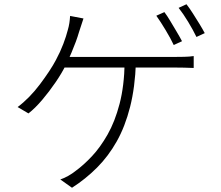

<svg xmlns="http://www.w3.org/2000/svg" viewBox="-20 -836 1040 904"><path d="M754 -779Q767 -762 781.5 -737.5Q796 -713 811 -688Q826 -663 837 -642L798 -624Q784 -654 760 -694Q736 -734 716 -762ZM858 -816Q872 -798 888 -773Q904 -748 919 -723.5Q934 -699 944 -680L905 -662Q889 -695 866 -733Q843 -771 821 -799ZM373 -749Q368 -733 362.5 -717Q357 -701 352 -685Q346 -664 337 -639.5Q328 -615 316.5 -588Q305 -561 291 -532Q272 -493 242 -449Q212 -405 178.5 -365.5Q145 -326 114 -302L63 -332Q90 -352 117 -379.5Q144 -407 168 -439Q192 -471 211.5 -500.5Q231 -530 243 -553Q264 -592 278 -629Q292 -666 299 -694Q304 -711 306.5 -727Q309 -743 310 -761ZM267 -568Q279 -568 311.5 -568Q344 -568 390.5 -568Q437 -568 489.5 -568Q542 -568 594.5 -568Q647 -568 692 -568Q737 -568 767 -568Q797 -568 804 -568Q823 -568 847.5 -568.5Q872 -569 892 -572V-516Q871 -517 846 -517.5Q821 -518 804 -518Q795 -518 756.5 -518Q718 -518 661.5 -518Q605 -518 541 -518Q477 -518 418 -518Q359 -518 316 -518Q273 -518 257 -518ZM620 -543Q616 -425 592.5 -332.5Q569 -240 529.5 -170Q490 -100 436.5 -46.5Q383 7 319 48L264 9Q282 3 301.5 -8Q321 -19 337 -32Q374 -59 413 -100.5Q452 -142 486.5 -202.5Q521 -263 543 -347Q565 -431 567 -543Z"/></svg>

Font: Noto Sans SC Thin Light
Style: Regular
Weight: 300
Version: Version 2.004-H2;hotconv 1.0.118;makeotfexe 2.5.65603